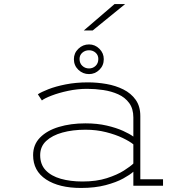

<svg xmlns="http://www.w3.org/2000/svg" viewBox="-20 -920 915 951"><path d="M381 11Q272.5 11 208.2 -31.2Q144 -73.5 144 -151.5Q144 -203.5 178.2 -238.5Q212.5 -273.5 271.2 -291.2Q330 -309 403 -309Q461.5 -309 508.8 -298Q556 -287 589.5 -271.8Q623 -256.5 640.5 -243.5V-338Q640.5 -381.5 620 -409.5Q599.5 -437.5 565.8 -452.8Q532 -468 491.8 -474Q451.5 -480 411.5 -480Q364 -480 317.2 -470Q270.5 -460 235.5 -446.5Q200.5 -433 187.5 -422.5L167.5 -453Q184 -464 219.5 -478Q255 -492 305.5 -502Q356 -512 416 -512Q461.5 -512 507.2 -504Q553 -496 591 -477Q629 -458 652 -425.8Q675 -393.5 675 -345.5V-32H787.5V0H640.5V-69.5Q625 -55 590.5 -36Q556 -17 503.2 -3Q450.5 11 381 11ZM388.5 -21Q457.5 -21 509 -37.5Q560.5 -54 593.8 -75.2Q627 -96.5 640.5 -110V-205Q623 -219.5 587.8 -236.5Q552.5 -253.5 505 -265.5Q457.5 -277.5 403 -277.5Q340 -277.5 289.2 -263.5Q238.5 -249.5 208.8 -221.8Q179 -194 179 -151.5Q179 -105.5 206.2 -76.8Q233.5 -48 281 -34.5Q328.5 -21 388.5 -21ZM421 -553Q390.5 -553 368.2 -574.2Q346 -595.5 346 -627Q346 -657 368.2 -678.5Q390.5 -700 421 -700Q450.5 -700 472.2 -678.5Q494 -657 494 -627Q494 -595.5 472.2 -574.2Q450.5 -553 421 -553ZM421 -581Q440 -581 453.5 -593.8Q467 -606.5 467 -628Q467 -647 453.5 -659Q440 -671 421 -671Q401.5 -671 387.8 -659Q374 -647 374 -628Q374 -606.5 387.8 -593.8Q401.5 -581 421 -581ZM439 -769H395L547.5 -900H600Z"/></svg>

Font: Trispace SemiExpanded Thin
Style: Regular
Weight: 100
Width: 6
Designer: Tyler Finck
Foundry: Etcetera Type Company
Version: Version 1.210; ttfautohint (v1.8.3)